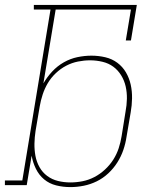

<svg xmlns="http://www.w3.org/2000/svg" viewBox="-38 -755 658 783"><path d="M249 8Q219 8 191 1Q163 -6 142 -23.5Q121 -41 108.5 -66.5Q96 -92 91 -120L71 0H-18V-19H53L168 -716H100V-735H520L496 -590H475L496 -716H189L139 -415Q154 -441 175 -463.5Q196 -486 222.5 -501Q249 -516 278 -522Q307 -528 335 -528Q364 -528 391.5 -521.5Q419 -515 440.5 -499Q462 -483 475.5 -460Q489 -437 495 -410Q501 -383 500.5 -354Q500 -325 495 -297L478 -197Q474 -170 465 -143.5Q456 -117 440.5 -92.5Q425 -68 403.5 -48Q382 -28 356.5 -15.5Q331 -3 303.5 2.5Q276 8 249 8ZM249 -11Q274 -11 299 -16Q324 -21 347 -33Q370 -45 390 -63.5Q410 -82 424 -104Q438 -126 446 -150.5Q454 -175 458 -200L474 -300Q479 -326 479.5 -352Q480 -378 474.5 -402.5Q469 -427 456 -448Q443 -469 424 -483Q405 -497 380 -503Q355 -509 329 -509Q305 -509 280 -504Q255 -499 232 -487Q209 -475 189.5 -456.5Q170 -438 157 -416Q144 -394 136 -369.5Q128 -345 124 -321L107 -221Q103 -195 102.5 -169.5Q102 -144 106.5 -119.5Q111 -95 123 -73.5Q135 -52 154.5 -37.5Q174 -23 198.5 -17Q223 -11 249 -11Z"/></svg>

Font: Iosevka Etoile Thin
Style: Italic
Weight: 100
Italic angle: -9°
Designer: Belleve Invis
Foundry: Belleve Invis
Version: Version 22.1.2; ttfautohint (v1.8.4)